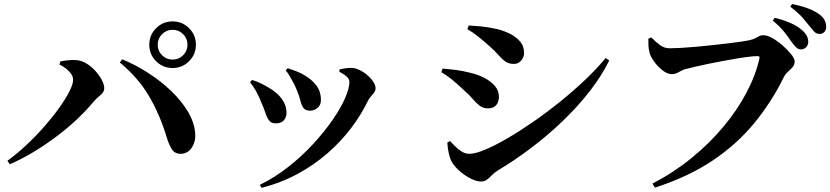

<svg xmlns="http://www.w3.org/2000/svg" viewBox="-20 -860 4040 934"><path d="M706.2 -642.5Q706.2 -689.7 739.3 -722.8Q772.4 -755.9 819.6 -755.9Q866.8 -755.9 899.9 -722.8Q933 -689.7 933 -642.5Q933 -595.3 899.9 -562.2Q866.8 -529.1 819.6 -529.1Q772.4 -529.1 739.3 -562.2Q706.2 -595.3 706.2 -642.5ZM747.2 -642.5Q747.2 -612.4 768.3 -591.3Q789.5 -570.1 819.6 -570.1Q849.7 -570.1 870.9 -591.3Q892 -612.4 892 -642.5Q892 -672.6 870.9 -693.8Q849.7 -715 819.6 -715Q789.5 -715 768.3 -693.8Q747.2 -672.6 747.2 -642.5ZM269.5 -546.1 273.4 -561Q288.5 -564.4 309.8 -566.8Q331.1 -569.2 350.2 -567.6Q376.1 -566.2 400.4 -551.3Q424.7 -536.4 444.4 -514.5Q464.1 -492.5 475.6 -470.2Q487.1 -448 487.1 -431Q487.1 -411.7 468.6 -397.3Q450 -382.8 433.4 -363.2Q401.3 -324.3 356.7 -281.9Q312.1 -239.6 258.3 -198.8Q204.5 -158 145.8 -122.3Q87.2 -86.7 27.8 -61L16.2 -77.9Q62.8 -111.8 109.1 -155.3Q155.4 -198.8 195.9 -244.9Q236.5 -291.1 267.8 -335.1Q299.2 -379.1 317.4 -414.8Q335.6 -450.6 335.6 -471.6Q335.6 -486.3 326.8 -499.5Q317.9 -512.7 303.2 -524.7Q288.6 -536.8 269.5 -546.1ZM861.5 -111.7Q830.7 -111 816.1 -133.8Q801.5 -156.6 790.2 -194.6Q758.1 -301.3 705.7 -391.1Q653.3 -480.9 562.8 -556.2L574.7 -571.6Q638.3 -545.3 700.5 -505.4Q762.7 -465.6 813.7 -416.5Q864.7 -367.4 895.9 -314Q927.1 -260.5 929.8 -206.1Q931.3 -181.6 922.5 -159.9Q913.6 -138.2 898.1 -125.3Q882.6 -112.5 861.5 -111.7Z M1369.8 -516.8 1379.2 -528.2Q1402.6 -520.3 1422.5 -513Q1442.5 -505.7 1462.6 -493Q1498.4 -472.3 1519.8 -443Q1541.3 -413.7 1541.3 -374.2Q1541.3 -348.8 1524.8 -335.2Q1508.4 -321.6 1488.6 -321.6Q1465.6 -321.6 1455.9 -335.1Q1446.1 -348.6 1440.7 -372.1Q1435.3 -395.6 1422.5 -424.9Q1417 -439.4 1407.5 -457.1Q1398.1 -474.8 1388.3 -491.5Q1378.6 -508.1 1369.8 -516.8ZM1252.6 53.8 1244 39.2Q1317.2 3.2 1382.7 -48.3Q1448.2 -99.8 1502.6 -158.8Q1556.9 -217.7 1596.8 -275.1Q1636.8 -332.5 1658.2 -381.5Q1679.7 -430.5 1679.7 -461.2Q1679.7 -475.1 1666.4 -487.4Q1653.1 -499.7 1630.6 -511L1632.2 -522.8Q1643.6 -525.5 1659.8 -527.7Q1675.9 -529.9 1688.6 -529.8Q1707.9 -529.7 1728.6 -519.7Q1749.4 -509.6 1767.3 -494.1Q1785.3 -478.7 1796.2 -461.9Q1807 -445.1 1807 -430Q1807 -415.4 1792.7 -400.7Q1778.4 -386.1 1769.6 -369.1Q1737.8 -303 1689.1 -238.3Q1640.4 -173.5 1575.3 -116.3Q1510.3 -59.1 1429.4 -15Q1348.6 29 1252.6 53.8ZM1196.5 -459.9 1206.1 -471.2Q1228.7 -464.3 1249.5 -454.1Q1270.3 -444 1283.3 -435.8Q1326.1 -412.5 1349.9 -380.2Q1373.7 -348 1373.7 -310.7Q1373.7 -288.9 1360.5 -274.4Q1347.4 -259.8 1321.1 -259.8Q1299.3 -259.8 1288.5 -274.5Q1277.7 -289.1 1270.4 -312.8Q1263 -336.4 1250.2 -363.9Q1237.7 -395.6 1224.2 -418.9Q1210.7 -442.2 1196.5 -459.9Z M2253.7 -718.4 2260.1 -736.1Q2284.7 -734.9 2320.4 -731.5Q2356 -728 2401.3 -717.9Q2436 -708.8 2465 -693.5Q2493.9 -678.2 2511.6 -656.1Q2529.4 -633.9 2529.4 -602.2Q2529.4 -582 2515.2 -565.5Q2501.1 -549 2479.9 -549Q2456 -549 2439 -560.5Q2422.1 -572 2404.8 -592.1Q2387.6 -612.2 2360.6 -635.8Q2331.5 -662.4 2304.8 -683.2Q2278.1 -704 2253.7 -718.4ZM2926 -577.6 2943.7 -566Q2906 -489.5 2847.6 -414.7Q2789.2 -339.9 2716 -269.9Q2642.9 -199.9 2562 -139Q2481.2 -78.1 2399.7 -29.5Q2383.9 -19.6 2372.3 -7.3Q2360.7 5.1 2348.8 14Q2336.9 23 2319.8 23Q2298.8 23 2271.7 9.6Q2244.6 -3.7 2220.2 -24.3Q2195.8 -44.9 2180.7 -67.4Q2168.6 -86.9 2162.6 -116.7Q2156.6 -146.5 2156.1 -166.7L2169.4 -173.7Q2180 -162.3 2194.7 -147.7Q2209.3 -133 2226.6 -122.4Q2243.9 -111.8 2263.3 -111.8Q2292.1 -111.8 2340 -131.9Q2387.9 -151.9 2447.9 -186.9Q2507.9 -221.8 2573.7 -267.3Q2639.6 -312.9 2704.5 -365.2Q2769.4 -417.6 2826.6 -471.7Q2883.7 -525.9 2926 -577.6ZM2126.9 -509.1 2133.1 -526.5Q2163.9 -524 2195.4 -520.1Q2227 -516.3 2266.8 -506.1Q2303.1 -498 2335 -481.8Q2366.8 -465.5 2387 -442.4Q2407.2 -419.2 2407.2 -388.1Q2407.2 -376.3 2402.4 -363.4Q2397.5 -350.5 2386.1 -341.7Q2374.7 -332.8 2353.6 -332.8Q2329.9 -332.8 2313.1 -345.8Q2296.3 -358.7 2280 -378.3Q2263.8 -398 2239.7 -418.4Q2205.7 -451.3 2178 -473.5Q2150.2 -495.7 2126.9 -509.1Z M3829.7 -657.5Q3815.9 -678 3795.4 -704.1Q3774.8 -730.2 3739.2 -760L3748.8 -773.6Q3791.2 -762.7 3825.6 -748Q3859.9 -733.3 3882.8 -712.1Q3899.1 -697.8 3905.4 -684Q3911.8 -670.3 3911.8 -656Q3911.8 -640.9 3901.6 -630.3Q3891.5 -619.7 3875.2 -619.7Q3863.1 -619.7 3852.7 -629.8Q3842.3 -640 3829.7 -657.5ZM3916 -735.5Q3902.4 -753 3883.2 -775Q3864 -797 3824.4 -827.5L3833.3 -840.4Q3876.2 -832 3909.5 -819.5Q3942.8 -807 3963.7 -791.6Q3983.2 -777.7 3991.1 -762.4Q3999 -747 3999 -729.8Q3999 -714 3990.4 -704.5Q3981.7 -695 3966.2 -695Q3951.2 -695 3941.1 -705.7Q3931.1 -716.5 3916 -735.5ZM3238 -625.2Q3258 -625.2 3290.3 -626.9Q3322.5 -628.7 3361.6 -632.1Q3400.7 -635.5 3441 -639.9Q3481.4 -644.3 3518.2 -648.6Q3554.9 -652.9 3582.8 -657Q3610.7 -661.1 3623.9 -663.9Q3644.8 -668.8 3655 -674.4Q3665.1 -680 3673.2 -684.4Q3681.2 -688.7 3694.5 -688.7Q3712.3 -688.7 3737.6 -674.4Q3762.9 -660.1 3787.5 -638.5Q3812.1 -616.9 3828.9 -595.8Q3845.7 -574.7 3845.7 -561.3Q3845.7 -544.6 3835.8 -533.4Q3825.8 -522.3 3813.6 -511.5Q3801.3 -500.8 3792.8 -484.5Q3732.9 -362.9 3648.6 -260.4Q3564.3 -157.8 3446.2 -78.7Q3328.1 0.5 3165.7 52.7L3154 33.1Q3256.7 -20.2 3343.6 -90.9Q3430.6 -161.6 3498.3 -242.6Q3566 -323.5 3610.9 -408.4Q3655.8 -493.3 3674.3 -575.3Q3676.1 -582 3673.4 -584.5Q3670.7 -587 3665.4 -587Q3648.6 -587 3620.8 -583.6Q3593.1 -580.3 3558.8 -574.3Q3524.5 -568.4 3488.6 -561.8Q3452.7 -555.2 3419.7 -548.2Q3386.7 -541.2 3360.4 -535.1Q3334.1 -529.1 3320.1 -525.3Q3302.5 -521.3 3284.4 -510.4Q3266.4 -499.4 3248.7 -499.4Q3226.5 -499.4 3203.4 -517.3Q3180.4 -535.3 3162.7 -559.5Q3145.1 -583.7 3140.1 -602.5Q3135.3 -621.4 3134.5 -636.9Q3133.7 -652.4 3133.9 -672L3148.3 -677.8Q3169 -657.1 3189.8 -641.2Q3210.5 -625.2 3238 -625.2Z"/></svg>

Font: Noto Serif TC
Style: Regular
Weight: 200
Designer: Ryoko NISHIZUKA 西塚涼子 (kana & ideographs); Frank Grießhammer (Latin, Greek & Cyrillic); Wenlong ZHANG 张文龙 (bopomofo); San
Foundry: Adobe
Version: Version 2.001;hotconv 1.1.0;makeotfexe 2.6.0